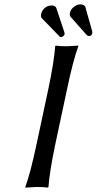

<svg xmlns="http://www.w3.org/2000/svg" viewBox="-20 -857 443 880"><path d="M168.9 -793.9Q171.9 -808.1 184.8 -820.1Q197.8 -832 217.8 -832Q233.4 -832 238.3 -819.8L274.4 -710.9Q276.9 -704.1 275.9 -700.2Q274.9 -694.8 269.5 -690.9Q264.2 -687 259.8 -687Q254.9 -687 252.9 -689.9L171.4 -773.9Q166 -780.8 168.9 -793.9ZM300.8 -798.8Q304.2 -814.9 319.1 -825.9Q334 -836.9 346.7 -836.9Q366.2 -836.9 371.1 -825.2L402.3 -714.8Q403.8 -710 402.8 -704.1Q400.4 -691.9 387.2 -691.9Q381.3 -691.9 374.5 -699.7L303.7 -779.8Q297.9 -785.6 300.8 -798.8ZM200.7 -444.8Q228 -574.2 232.9 -645L235.8 -647.9Q252.4 -645 286.1 -645L338.9 -647.9V-645Q314.5 -578.6 286.6 -444.8L234.4 -200.2Q207 -70.8 202.1 0L199.2 2.9Q182.6 0 148.9 0L96.2 2.9V0Q120.6 -67.9 148.4 -200.2Z"/></svg>

Font: Linux Biolinum
Style: Italic
Weight: 400
Italic angle: -12°
Designer: Philipp H. Poll
Foundry: Philipp H. Poll
Version: Version 1.1.3 ; ttfautohint (v0.9)